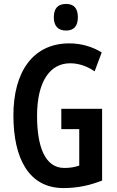

<svg xmlns="http://www.w3.org/2000/svg" viewBox="-20 -1010 596 974"><path d="M315 -990C273 -990 253 -967 253 -922C253 -878 275 -855 315 -855C355 -855 375 -878 375 -922C375 -966 357 -990 315 -990ZM291 -458V-355H382V-170C357 -162 338 -158 306 -158C206 -158 168 -271 168 -422C168 -599 235 -689 336 -689C379 -689 423 -674 460 -648L496 -744C449 -773 392 -790 332 -790C146 -790 48 -644 48 -425C48 -205 127 -56 302 -56C373 -56 433 -69 498 -94V-458Z"/></svg>

Font: Noto Sans Malayalam UI ExtraCondensed SemiBold
Style: Regular
Weight: 600
Width: 2
Designer: Jelle Bosma - Monotype Design Team
Foundry: Monotype Imaging Inc.
Version: Version 2.104